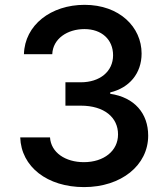

<svg xmlns="http://www.w3.org/2000/svg" viewBox="-20 -757 688 787"><path d="M324.6 9.9C476.6 9.9 587.4 -79.2 587.4 -201C587.4 -292.3 531.2 -358 431.8 -372.5V-378.2C509.6 -396.7 560.4 -455.6 560.4 -537.6C560.4 -646.3 469.5 -737.2 326.7 -737.2C189.3 -737.2 81.3 -654.8 78.1 -534.8H194.2C196.7 -598.7 256.7 -637.8 326 -637.8C397 -637.8 443.5 -594.8 443.5 -530.5C443.5 -463.8 389.2 -419.7 311.1 -419.7H248.2V-323.9H311.1C407.7 -323.9 464.1 -275.2 463.8 -206C464.1 -138.5 405.5 -92.3 323.9 -92.3C247.9 -92.3 188.9 -131.7 185 -193.9H62.9C66.8 -73.2 174 9.9 324.6 9.9Z"/></svg>

Font: Magic Ui Pro Semi Bold
Style: Regular
Weight: 600
Designer: Stefan Endress, Andreas Faust
Version: Version 1.000;FEAKit 1.0